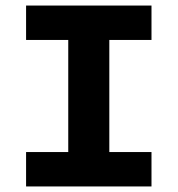

<svg xmlns="http://www.w3.org/2000/svg" viewBox="-20 -672 640 692"><path d="M74 0V-124H226V-528H74V-652H526V-528H374V-124H526V0Z"/></svg>

Font: Source Code Pro ExtraLight
Style: Bold
Weight: 700
Monospace: yes
Version: Version 1.018;hotconv 1.0.116;makeotfexe 2.5.65601